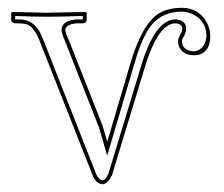

<svg xmlns="http://www.w3.org/2000/svg" viewBox="-20 -462 577 494"><path d="M431.2 -401.9Q393.1 -401.9 361.8 -316.9Q356.9 -303.7 353 -290L268.1 -11.2Q257.3 10.7 244.1 12.2Q227.5 10.7 219.2 -8.8L83 -354Q68.4 -393.1 48.8 -399.4Q40 -401.9 29.8 -401.9H19Q10.7 -402.8 8.8 -409.2V-429.2L12.2 -431.2Q13.2 -431.2 99.1 -429.2L199.2 -431.2L203.1 -429.2V-410.2Q202.1 -402.8 193.8 -401.9H176.8Q148.9 -399.4 147.9 -384.8Q148.4 -377.4 158.2 -356L244.1 -138.2L255.9 -97.2L314 -293.9Q345.2 -402.8 391.6 -429.2Q415 -441.9 448.2 -441.9Q491.2 -441.9 512.2 -403.8Q521 -386.7 521 -369.1Q521 -331.1 493.7 -321.8Q487.3 -319.8 481 -319.8Q447.3 -319.8 439.5 -345.7Q438 -351.1 438 -356Q438 -362.3 446.3 -377.4Q448.7 -383.3 449.2 -389.2Q446.8 -401.4 431.2 -401.9ZM431.2 -412.1Q458 -410.6 459 -389.2Q459 -377 450.2 -363.8Q448.2 -359.4 448.2 -356Q448.2 -335 472.2 -330.6Q476.6 -329.6 481 -330.1Q508.3 -335 511.2 -369.1Q511.2 -407.2 477.1 -424.8Q462.9 -431.6 448.2 -432.1Q391.1 -432.1 361.3 -385.7Q341.3 -354 323.7 -291L255.9 -61.5L234.4 -134.8L148.9 -352.1Q138.2 -377.4 138.2 -384.8Q139.6 -409.2 176.3 -412.1H192.9V-420.9Q133.3 -418.9 99.1 -418.9Q69.3 -418.9 19 -420.9V-412.1H29.8Q66.9 -412.1 85 -374.5Q88.4 -366.7 92.3 -357.4L228 -12.7Q235.4 1.5 244.1 2Q251 2 257.3 -12.2Q258.3 -13.7 258.8 -14.6L343.3 -293Q378.9 -411.1 431.2 -412.1Z"/></svg>

Font: Linux Biolinum Outline O
Style: Bold
Weight: 700
Designer: Philipp H. Poll
Foundry: Philipp H. Poll
Version: Version 0.9.2